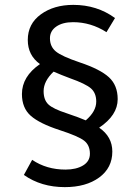

<svg xmlns="http://www.w3.org/2000/svg" viewBox="-20 -697 573 788"><path d="M387 -173Q441 -136 441 -75Q441 -8 387 31.5Q333 71 246 71Q149 71 78 21L112 -41Q171 -1 249 -1Q293 -1 321 -18Q349 -35 349 -66Q349 -101 325.5 -119.5Q302 -138 225 -163Q142 -190 106 -222Q70 -254 70 -311Q70 -383 144 -434Q94 -470 94 -533Q94 -599 147.5 -638Q201 -677 281 -677Q378 -677 452 -623L417 -565Q353 -606 280 -606Q237 -606 211 -588Q185 -570 185 -540Q185 -506 209 -486Q233 -466 307 -441Q391 -413 427 -380Q463 -347 463 -290Q463 -224 387 -173ZM159 -323Q159 -287 178.5 -268.5Q198 -250 254 -232Q307 -214 332 -203Q375 -240 375 -280Q375 -315 353.5 -334Q332 -353 267 -376Q232 -389 200 -403Q159 -364 159 -323Z"/></svg>

Font: Fira Sans
Style: Regular
Weight: 400
Designer: Carrois Corporate & Edenspiekermann AG
Foundry: Carrois Corporate GbR & Edenspiekermann AG
Version: Version 4.106;PS 004.106;hotconv 1.0.70;makeotf.lib2.5.58329